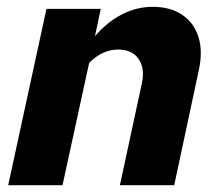

<svg xmlns="http://www.w3.org/2000/svg" viewBox="-20 -542 640 562"><path d="M4 0 116 -516H275L258 -436Q294 -478 337 -500Q380 -522 427 -522Q479 -522 513.5 -498.5Q548 -475 561 -433.5Q574 -392 562 -337L490 0H331L395 -297Q405 -341 386 -369Q367 -397 326 -397Q280 -397 241 -358L163 0Z"/></svg>

Font: Red Hat Mono
Style: Italic
Weight: 400
Italic angle: -12°
Monospace: yes
Designer: Pentagram, MCKL
Foundry: MCKL
Version: Version 1.030